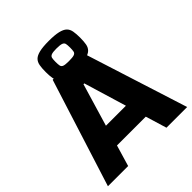

<svg xmlns="http://www.w3.org/2000/svg" viewBox="-236 -1012 1155 1155"><g transform="rotate(-45 341.5 -435.0)"><path d="M8 0 226 -688H463L682 0H506L465 -135H220L180 0ZM257 -266H427L345 -538H338ZM374 -633Q324 -633 294.5 -639.5Q265 -646 251 -660Q237 -674 233 -696.5Q229 -719 229 -751Q229 -782 233 -805Q237 -828 251 -842Q265 -856 294.5 -863Q324 -870 375 -870Q425 -870 455 -863Q485 -856 499.5 -842Q514 -828 518 -805Q522 -782 522 -751Q522 -719 518 -696.5Q514 -674 499.5 -660Q485 -646 455 -639.5Q425 -633 374 -633ZM374 -698Q406 -698 419 -702.5Q432 -707 434.5 -718.5Q437 -730 437 -751Q437 -772 434.5 -783.5Q432 -795 419 -800Q406 -805 374 -805Q344 -805 331.5 -800Q319 -795 316.5 -783.5Q314 -772 314 -751Q314 -730 316.5 -718.5Q319 -707 331.5 -702.5Q344 -698 374 -698Z"/></g></svg>

Font: Saira Thin
Style: Bold
Weight: 700
Version: Version 1.101